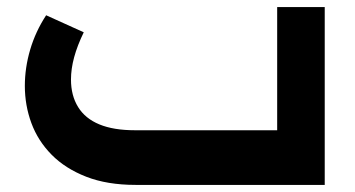

<svg xmlns="http://www.w3.org/2000/svg" viewBox="-20 -521 1001 541"><path d="M362 0Q282 0 223 -23Q164 -46 125.5 -85Q87 -124 68.5 -174Q50 -224 50 -279Q50 -330 65 -381Q80 -432 110 -478L216 -430Q198 -393 189 -360Q180 -327 180 -297Q180 -252 200 -219.5Q220 -187 260 -170.5Q300 -154 360 -154H761V-501H895V0Z"/></svg>

Font: Alexandria SemiBold
Style: Regular
Weight: 600
Designer: Mohamed Gaber
Foundry: Kief Type Foundry
Version: Version 5.100